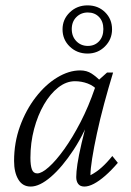

<svg xmlns="http://www.w3.org/2000/svg" viewBox="-20 -684 486 712"><path d="M93.8 7.8Q63.5 7.8 47.9 -18.6Q32.2 -44.9 32.2 -86.9Q32.2 -155.3 54.2 -215.8Q76.2 -276.4 112.3 -323.2Q148.4 -370.1 191.9 -396.5Q235.4 -422.9 277.3 -422.9Q301.8 -422.9 319.8 -411.1Q337.9 -399.4 356.4 -379.9L343.8 -347.7Q327.1 -366.2 304.7 -374.5Q282.2 -382.8 257.8 -382.8Q225.6 -382.8 195.8 -359.4Q166 -335.9 143.1 -296.4Q120.1 -256.8 106.4 -205.6Q92.8 -154.3 92.8 -98.6Q92.8 -71.3 98.1 -56.2Q103.5 -41 118.2 -41Q134.8 -41 161.1 -64.5Q187.5 -87.9 218.3 -130.9Q249 -173.8 278.8 -231.4Q308.6 -289.1 332 -357.4L338.9 -380.9L377 -415H399.4Q381.8 -357.4 366.2 -299.3Q350.6 -241.2 339.4 -189Q328.1 -136.7 321.8 -96.7Q315.4 -56.6 315.4 -34.2Q337.9 -45.9 357.4 -63.5Q377 -81.1 396.5 -105.5L417 -80.1Q392.6 -51.8 370.1 -32.2Q347.7 -12.7 328.1 -2.4Q308.6 7.8 293 7.8Q277.3 7.8 270 -2Q262.7 -11.7 262.7 -27.3Q262.7 -45.9 267.1 -75.7Q271.5 -105.5 282.7 -153.8Q293.9 -202.1 314.5 -276.4H325.2Q294.9 -192.4 252.9 -128.4Q210.9 -64.5 168.9 -28.3Q127 7.8 93.8 7.8ZM304.7 -485.4Q265.6 -485.4 238.8 -511.2Q211.9 -537.1 211.9 -575.2Q211.9 -612.3 238.8 -638.2Q265.6 -664.1 304.7 -664.1Q343.8 -664.1 369.6 -638.7Q395.5 -613.3 395.5 -575.2Q395.5 -538.1 369.1 -511.7Q342.8 -485.4 304.7 -485.4ZM305.7 -513.7Q331.1 -513.7 347.2 -530.8Q363.3 -547.9 363.3 -576.2Q363.3 -604.5 347.2 -621.1Q331.1 -637.7 305.7 -637.7Q280.3 -637.7 263.2 -620.6Q246.1 -603.5 246.1 -576.2Q246.1 -548.8 263.2 -531.2Q280.3 -513.7 305.7 -513.7Z"/></svg>

Font: Crimson Pro ExtraLight
Style: Italic
Weight: 250
Italic angle: -12°
Designer: Jacques Le Bailly
Foundry: Baron von Fonthausen
Version: Version 1.003